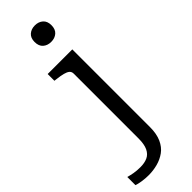

<svg xmlns="http://www.w3.org/2000/svg" viewBox="-392 -789 1047 1047"><g transform="rotate(-45 132.0 -265.5)"><path d="M132 62V-438Q132 -453 122 -461.5Q112 -470 92.5 -475Q73 -480 46 -483L30 -485V-537H220V62Q220 114 204 149.5Q188 185 160.5 205Q133 225 99 234Q65 243 30 243Q4 243 -21.5 239Q-47 235 -60 230V167Q-43 172 -21 176Q1 180 29 180Q61 180 84 169.5Q107 159 119.5 133Q132 107 132 62ZM168 -647Q140 -647 121.5 -663Q103 -679 103 -711Q103 -742 121.5 -758Q140 -774 168 -774Q196 -774 214.5 -758Q233 -742 233 -711Q233 -679 214.5 -663Q196 -647 168 -647Z"/></g></svg>

Font: Roboto Serif
Style: Regular
Weight: 400
Designer: Greg Gazdowicz
Foundry: Commercial Type
Version: Version 1.008